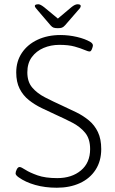

<svg xmlns="http://www.w3.org/2000/svg" viewBox="-20 -874 540 899"><path d="M246 5Q191 5 145 -8Q99 -21 67 -44Q53 -54 53 -62Q53 -70 58.5 -81Q64 -92 72 -92Q79 -92 99 -79Q119 -66 155.5 -53Q192 -40 248 -40Q316 -40 359 -76Q402 -112 402 -176Q402 -224 378.5 -252.5Q355 -281 318 -300Q281 -319 241 -337Q208 -352 175 -368Q142 -384 115 -405.5Q88 -427 72 -458.5Q56 -490 56 -535Q56 -587 82.5 -626.5Q109 -666 156 -688Q203 -710 263 -710Q302 -710 340.5 -701Q379 -692 404 -677Q415 -670 415 -661Q415 -656 410.5 -644.5Q406 -633 400 -633Q392 -633 375 -640.5Q358 -648 329.5 -656Q301 -664 258 -664Q218 -664 184 -649.5Q150 -635 129 -606.5Q108 -578 108 -535Q108 -491 131 -464Q154 -437 191 -418Q228 -399 272 -379Q305 -364 337.5 -348Q370 -332 396.5 -310Q423 -288 438.5 -255.5Q454 -223 454 -176Q454 -120 427.5 -79Q401 -38 354 -16.5Q307 5 246 5ZM343 -854Q358 -854 358 -846Q358 -841 354 -835.5Q350 -830 344 -824L285 -756Q277 -747 270 -744.5Q263 -742 251 -742Q238 -742 231 -744.5Q224 -747 217 -755L158 -824Q153 -830 148 -836Q143 -842 143 -846Q143 -854 160 -854Q169 -854 187 -840L251 -787L314 -840Q331 -854 343 -854Z"/></svg>

Font: Asap ExtraLight
Style: Regular
Weight: 200
Designer: Pablo Cosgaya
Foundry: Omnibus-Type
Version: Version 3.001; ttfautohint (v1.8.4.7-5d5b)